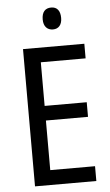

<svg xmlns="http://www.w3.org/2000/svg" viewBox="-61 -955 569 995"><g transform="rotate(-5 224.0 -458.0)"><path d="M244 -916C213 -916 195 -897 195 -858C195 -822 214 -802 244 -802C273 -802 291 -822 291 -858C291 -896 274 -916 244 -916ZM399 0V-77H166V-335H385V-411H166V-638H399V-714H80V0Z"/></g></svg>

Font: Noto Sans Lao Condensed
Style: Regular
Weight: 400
Width: 3
Designer: Monotype Design Team
Foundry: Monotype Imaging Inc.
Version: Version 2.004